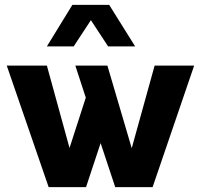

<svg xmlns="http://www.w3.org/2000/svg" viewBox="-20 -770 827 790"><path d="M354 -687 283.2 -579.1H172.9L277.8 -750H429.2L536.1 -579.1H424.8ZM616.2 -500H778.8L607.9 0H454.1L394 -181.2L334 0H180.2L7.8 -500H172.9L266.1 -161.1L333 -368.2L290 -500H421.9L522 -160.2Z"/></svg>

Font: Orkney
Style: Bold
Weight: 700
Designer: Samuel Oakes and Alfredo Marco Pradil
Foundry: Alfredo Marco Pradil
Version: 1.0